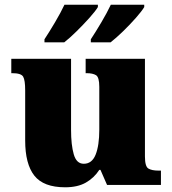

<svg xmlns="http://www.w3.org/2000/svg" viewBox="-20 -786 731 816"><path d="M257 10Q165 10 126 -39.5Q87 -89 87 -189V-402Q87 -445 78.5 -460Q70 -475 32 -475H28V-536H282V-234Q282 -170 293.5 -130Q305 -90 336 -90Q371 -90 386.5 -129Q402 -168 402 -235V-417Q402 -458 388 -466.5Q374 -475 348 -475H344V-536H596V-121Q596 -78 611 -69.5Q626 -61 652 -61H664V0H435L407 -64H402Q380 -30 345 -10Q310 10 257 10ZM366 -619Q387 -651 411 -691.5Q435 -732 451 -766H593V-756Q583 -739 557.5 -710Q532 -681 502.5 -652.5Q473 -624 450 -606H366ZM169 -619Q190 -651 214 -691.5Q238 -732 254 -766H396V-756Q386 -739 360 -710Q334 -681 305 -652.5Q276 -624 253 -606H169Z"/></svg>

Font: Noto Serif Hentaigana Black
Style: Regular
Weight: 900
Designer: Kazuhiro Yamada
Foundry: nipponia
Version: Version 1.000; ttfautohint (v1.8.4.7-5d5b)